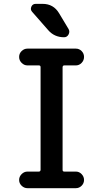

<svg xmlns="http://www.w3.org/2000/svg" viewBox="-20 -985 540 1005"><path d="M183.6 -86.9Q191.4 -86.9 192.4 -95.7V-633.8Q192.4 -642.6 183.6 -642.6H124Q106.4 -642.6 93.3 -655.8Q80.1 -668.9 80.1 -687Q80.1 -705.1 93.3 -717.8Q106.4 -730.5 124 -730.5H377Q394.5 -730.5 407.2 -717.8Q419.9 -705.1 419.9 -687Q419.9 -668.9 407.2 -655.8Q394.5 -642.6 377 -642.6H316.4Q308.6 -642.6 307.6 -633.8V-95.7Q307.6 -86.9 316.4 -86.9H377Q394.5 -86.9 407.2 -73.7Q419.9 -60.5 419.9 -43Q419.9 -25.4 407.2 -12.7Q394.5 0 377 0H124Q106.4 0 93.3 -12.7Q80.1 -25.4 80.1 -43Q80.1 -60.5 93.3 -73.7Q106.4 -86.9 124 -86.9ZM203.1 -964.8Q259.8 -964.8 289.1 -916L338.9 -833Q346.7 -819.3 338.9 -804.7Q331.1 -790 315.4 -790Q264.6 -790 232.4 -827.1L148.4 -922.9Q137.7 -934.6 144 -949.7Q150.4 -964.8 167 -964.8Z"/></svg>

Font: Rounded Mgen+ 1mn medium
Style: Regular
Weight: 500
Designer: [Source Han Sans]
Ryoko NISHIZUKA  (kana & ideographs); Paul D. Hunt (Latin, Greek & Cyrillic); Wenlong ZHANG  (bopomofo
Version: Version 1.059.20150602